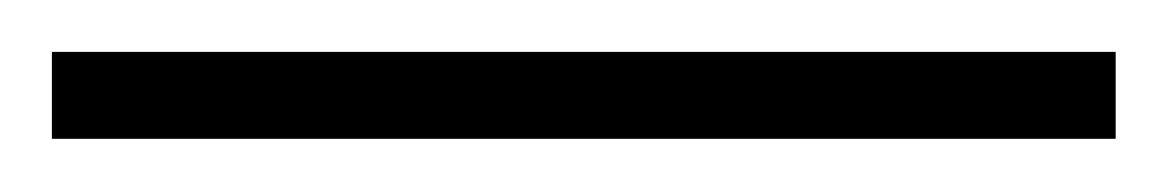

<svg xmlns="http://www.w3.org/2000/svg" viewBox="-20 89 450 74"><path d="M0 109H410V142.5H0Z"/></svg>

Font: Newsreader 24pt Light
Style: Regular
Weight: 300
Designer: Hugues Gentile
Foundry: Production Type
Version: Version 1.003